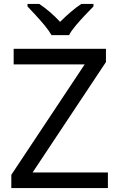

<svg xmlns="http://www.w3.org/2000/svg" viewBox="-20 -964 612 984"><path d="M533 0H38V-68L414 -634H50V-714H523V-646L147 -80H533ZM244 -784Q231 -807 209 -833.5Q187 -860 163 -886Q139 -912 121 -931V-944H181Q207 -927 235 -903Q263 -879 288 -852Q315 -879 343 -903Q371 -927 397 -944H459V-931Q440 -912 415.5 -886Q391 -860 368.5 -833.5Q346 -807 334 -784Z"/></svg>

Font: Noto Sans Old Italic
Style: Regular
Weight: 400
Designer: Monotype Design Team
Foundry: Monotype Imaging Inc.
Version: Version 2.003; ttfautohint (v1.8.4.7-5d5b)